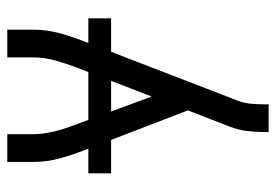

<svg xmlns="http://www.w3.org/2000/svg" viewBox="-138 -422 775 540"><g transform="rotate(-90 250.0 -152.5)"><path d="M148 215V208Q148 181 151 155Q154 129 164 104L209 -12L98 -301Q84 -336 74 -372.5Q64 -409 64 -447V-520H142V-447Q142 -431 144.5 -415.5Q147 -400 150.5 -385Q154 -370 159.5 -355Q165 -340 170 -325L248 -114L330 -326Q341 -355 349.5 -385Q358 -415 358 -447V-520H436V-447Q436 -409 426 -372.5Q416 -336 402 -301L236 129Q229 148 227.5 168Q226 188 226 208V215ZM32 -228V-292H468V-228Z"/></g></svg>

Font: Iosevka Curly
Style: Regular
Weight: 400
Monospace: yes
Designer: Belleve Invis
Foundry: Belleve Invis
Version: Version 22.1.2; ttfautohint (v1.8.4)